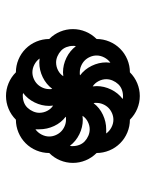

<svg xmlns="http://www.w3.org/2000/svg" viewBox="57 -660 486 640"><g transform="rotate(-90 300.0 -340.0)"><path d="M221 -363Q224 -363 226.5 -363Q229 -363 231 -364Q211 -379 200 -402.5Q189 -426 189 -452V-465Q178 -457 171.5 -444.5Q165 -432 165 -419Q165 -408 169.5 -397.5Q174 -387 181.5 -379.5Q189 -372 199.5 -367.5Q210 -363 221 -363ZM324 -409Q339 -429 362.5 -440.5Q386 -452 412 -452Q415 -452 418 -451.5Q421 -451 425 -451Q417 -462 404.5 -468.5Q392 -475 379 -475Q368 -475 357.5 -470.5Q347 -466 339.5 -458.5Q332 -451 327.5 -440.5Q323 -430 323 -419Q323 -416 323 -413.5Q323 -411 324 -409ZM268 -406Q268 -409 267.5 -412.5Q267 -416 267 -419Q267 -444 278.5 -467.5Q290 -491 310 -506Q307 -507 304.5 -507Q302 -507 300 -507Q289 -507 278.5 -503Q268 -499 260.5 -491Q253 -483 248.5 -472.5Q244 -462 244 -452Q244 -438 250.5 -425.5Q257 -413 268 -406ZM466 -330Q467 -333 467 -335.5Q467 -338 467 -340Q467 -351 463 -361.5Q459 -372 451 -379.5Q443 -387 432.5 -391.5Q422 -396 412 -396Q398 -396 385.5 -389.5Q373 -383 366 -372Q369 -372 372.5 -372.5Q376 -373 379 -373Q404 -373 427.5 -361.5Q451 -350 466 -330ZM189 -284Q202 -284 214.5 -290.5Q227 -297 234 -308Q231 -308 227.5 -307.5Q224 -307 221 -307Q196 -307 172.5 -318.5Q149 -330 134 -350Q133 -347 133 -344.5Q133 -342 133 -340Q133 -329 137 -318.5Q141 -308 149 -300.5Q157 -293 167.5 -288.5Q178 -284 189 -284ZM221 -205Q232 -205 242.5 -209.5Q253 -214 260.5 -221.5Q268 -229 272.5 -239.5Q277 -250 277 -261Q277 -264 277 -266.5Q277 -269 276 -271Q261 -251 237.5 -240Q214 -229 189 -229H175Q183 -218 195.5 -211.5Q208 -205 221 -205ZM411 -215Q422 -223 428.5 -235.5Q435 -248 435 -261Q435 -272 430.5 -282.5Q426 -293 418.5 -300.5Q411 -308 400.5 -312.5Q390 -317 379 -317Q376 -317 373.5 -317Q371 -317 369 -316Q389 -301 400.5 -277.5Q412 -254 412 -229Q412 -225 411.5 -222Q411 -219 411 -215ZM300 -173Q311 -173 321.5 -177Q332 -181 339.5 -189Q347 -197 351.5 -207.5Q356 -218 356 -229Q356 -242 349.5 -254.5Q343 -267 332 -274Q332 -271 332.5 -267.5Q333 -264 333 -261Q333 -236 321.5 -212.5Q310 -189 290 -174Q293 -173 295.5 -173Q298 -173 300 -173ZM300 -117Q278 -117 257.5 -125.5Q237 -134 221 -150Q199 -150 178.5 -158.5Q158 -167 142.5 -182.5Q127 -198 118.5 -218.5Q110 -239 110 -261Q94 -277 85.5 -297.5Q77 -318 77 -340Q77 -362 85.5 -382.5Q94 -403 110 -419Q110 -441 118.5 -461.5Q127 -482 142.5 -497.5Q158 -513 178.5 -521.5Q199 -530 221 -530Q237 -546 257.5 -554.5Q278 -563 300 -563Q322 -563 342.5 -554.5Q363 -546 379 -530Q401 -530 421.5 -521.5Q442 -513 457.5 -497.5Q473 -482 481.5 -461.5Q490 -441 490 -419Q506 -403 514.5 -382.5Q523 -362 523 -340Q523 -318 514.5 -297.5Q506 -277 490 -261Q490 -239 481.5 -218.5Q473 -198 457.5 -182.5Q442 -167 421.5 -158.5Q401 -150 379 -150Q363 -134 342.5 -125.5Q322 -117 300 -117Z"/></g></svg>

Font: Iosevka Heavy Extended
Style: Regular
Weight: 900
Width: 7
Monospace: yes
Designer: Belleve Invis
Foundry: Belleve Invis
Version: Version 32.5.0; ttfautohint (v1.8.4)